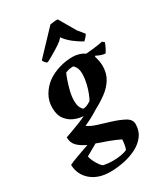

<svg xmlns="http://www.w3.org/2000/svg" viewBox="-253 -800 970 1114"><g transform="rotate(-30 232.0 -243.5)"><path d="M147 216Q68 216 19.5 174.5Q-29 133 -31 67Q-12 57 29 42.5Q70 28 109 14Q73 -2 50 -24.5Q27 -47 27 -84Q41 -89 69 -99Q97 -109 126 -120.5Q155 -132 174 -142Q146 -143 115 -155.5Q84 -168 62 -196.5Q40 -225 40 -275Q40 -320 62.5 -358Q85 -396 121 -422Q156 -446 200 -459Q244 -472 289 -472Q308 -472 329.5 -466Q351 -460 368 -448Q405 -451 438.5 -455.5Q472 -460 481 -463L495 -452Q486 -424 466 -393Q453 -393 436 -399Q419 -405 407 -412L403 -406Q408 -394 411.5 -374.5Q415 -355 415 -339Q415 -290 392.5 -253.5Q370 -217 332.5 -189.5Q295 -162 251 -139Q228 -124 203.5 -111Q179 -98 155 -88Q174 -72 214.5 -59Q255 -46 296 -34Q342 -20 377 -1.5Q412 17 412 48Q412 93 388 125Q364 157 325 177Q286 197 239 206.5Q192 216 147 216ZM195 -180Q209 -180 224 -187.5Q239 -195 247 -201Q254 -212 264 -237Q274 -262 281.5 -293Q289 -324 290 -355Q290 -386 281 -402.5Q272 -419 264 -422Q246 -422 234.5 -419Q223 -416 213 -412Q207 -401 197 -372.5Q187 -344 178.5 -310Q170 -276 170 -246Q170 -216 179 -199Q188 -182 195 -180ZM128 161Q158 168 194 168Q218 168 244 164Q270 160 288 151Q293 141 296.5 120.5Q300 100 300 87Q268 71 230 57Q192 43 154 30L78 73Q80 87 88.5 105Q97 123 108 139Q119 155 128 161ZM155 -519 146 -517Q139 -521 133 -529Q127 -537 125 -543Q158 -578 197.5 -619.5Q237 -661 273 -699Q283 -701 299 -702.5Q315 -704 324 -703L388 -593L423 -550Q420 -542 410.5 -532Q401 -522 394 -515Q364 -531 334 -554.5Q304 -578 284 -606L269 -590Q251 -575 218 -555Q185 -535 155 -519Z"/></g></svg>

Font: Labrada
Style: Bold Italic
Weight: 700
Italic angle: -7°
Designer: Mercedes Jáuregui
Foundry: Omnibus-Type Team
Version: Version 1.000; ttfautohint (v1.8.4.7-5d5b)